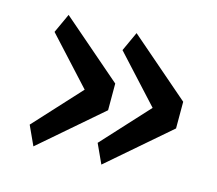

<svg xmlns="http://www.w3.org/2000/svg" viewBox="-69 -574 659 584"><g transform="rotate(15 260.5 -282.0)"><path d="M294 -75 485 -240V-324L294 -489L266 -428L400 -282L266 -136ZM80 -75 271 -240V-324L80 -489L52 -428L186 -282L52 -136Z"/></g></svg>

Font: IBM Plex Thai Text
Style: Regular
Weight: 450
Designer: Mike Abbink, Paul van der Laan, Pieter van Rosmalen, Ben Mitchell, Mark Frömberg
Foundry: Bold Monday
Version: Version 1.0